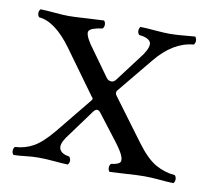

<svg xmlns="http://www.w3.org/2000/svg" viewBox="-56 -476 597 543"><g transform="rotate(10 242.5 -204.5)"><path d="M175.8 -340.8 236.8 -255.9Q241.2 -250 247.1 -248.5Q252.9 -247.1 256.8 -249Q260.7 -251 263.2 -253.9L328.1 -339.8Q345.2 -365.7 338.9 -377Q332.5 -388.2 306.2 -391.1Q301.8 -395.5 301.8 -402.6Q301.8 -409.7 306.2 -414.1Q323.7 -413.6 348.9 -411.4Q374 -409.2 390.1 -409.2Q408.2 -409.2 431.2 -411.4Q454.1 -413.6 462.9 -414.1Q467.3 -409.7 467.3 -402.6Q467.3 -395.5 462.9 -391.1Q404.8 -386.2 356 -327.1L272 -225.1Q267.6 -218.3 272.9 -210.9L362.8 -89.8Q392.6 -49.8 418.7 -35.2Q444.8 -20.5 474.1 -18.1Q478.5 -13.7 478.5 -6.6Q478.5 0.5 474.1 4.9Q457.5 4.4 434.1 2.2Q410.6 0 390.1 0Q370.6 0 338.9 2.2Q307.1 4.4 291 4.9Q286.6 0.5 286.6 -6.6Q286.6 -13.7 291 -18.1Q308.6 -20.5 314.7 -25.4Q320.8 -30.3 316.4 -43.2Q312 -56.2 293.9 -80.1L235.8 -155.8Q225.6 -168.9 214.8 -153.8L151.9 -67.9Q137.2 -45.9 143.3 -33.4Q149.4 -21 170.9 -18.1Q175.3 -13.7 175.3 -6.6Q175.3 0.5 170.9 4.9Q154.3 4.4 130.9 2.2Q107.4 0 86.9 0Q67.9 0 50.3 2.2Q32.7 4.4 15.1 4.9Q10.7 0.5 10.7 -6.6Q10.7 -13.7 15.1 -18.1Q43.9 -19.5 68.1 -33.2Q92.3 -46.9 122.1 -83L206.1 -186Q208 -188 207.8 -190.2Q207.5 -192.4 206.5 -193.6Q205.6 -194.8 203.6 -197Q201.7 -199.2 201.2 -200.2L113.8 -320.8Q65.4 -387.2 19 -391.1Q14.6 -395.5 14.6 -402.6Q14.6 -409.7 19 -414.1Q37.1 -413.6 61 -411.4Q85 -409.2 100.1 -409.2Q115.7 -409.2 149.9 -411.4Q184.1 -413.6 201.2 -414.1Q205.6 -409.7 205.6 -402.6Q205.6 -395.5 201.2 -391.1Q168.5 -386.7 163.1 -377.4Q157.7 -368.2 175.8 -340.8Z"/></g></svg>

Font: Linux Libertine Display G
Style: Regular
Weight: 400
Designer: Philipp H. Poll
Foundry: Philipp H. Poll
Version: Version 5.0.9